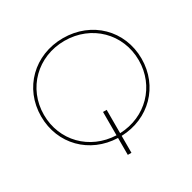

<svg xmlns="http://www.w3.org/2000/svg" viewBox="-178 -884 1192 1189"><g transform="rotate(-30 418.0 -289.5)"><path d="M405 -16C218 -23 79 -165 79 -350C79 -539 225 -684 418 -684C611 -684 757 -539 757 -350C757 -165 618 -23 431 -16V-183H405ZM431 3C629 -3 777 -152 777 -350C777 -552 623 -703 418 -703C213 -703 59 -552 59 -350C59 -152 207 -3 405 3V124H431Z"/></g></svg>

Font: Montserrat-Alt1 Thin
Style: Regular
Weight: 100
Designer: Differentunic
Foundry: Differentunic
Version: Version 7.222